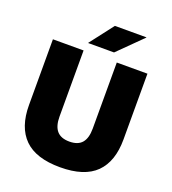

<svg xmlns="http://www.w3.org/2000/svg" viewBox="-150 -939 954 1068"><g transform="rotate(20 327.0 -405.0)"><path d="M327.5 16.5Q184.5 16.5 116 -51.2Q47.5 -119 47.5 -250V-639H229V-247.5Q229 -191.5 253 -163.5Q277 -135.5 327.5 -135.5Q378 -135.5 401.8 -163.5Q425.5 -191.5 425.5 -247.5V-639H607V-250Q607 -119 538.8 -51.2Q470.5 16.5 327.5 16.5ZM346 -827H532.5V-825.5L392 -686.5H239V-688Z"/></g></svg>

Font: Anek Tamil Medium ExtraBold
Style: Regular
Weight: 800
Version: Version 1.003